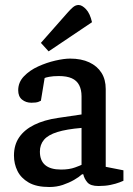

<svg xmlns="http://www.w3.org/2000/svg" viewBox="-20 -741 532 770"><path d="M178 9Q126 9 95 -9Q64 -27 50 -55.5Q36 -84 36 -117Q36 -160 57 -190.5Q78 -221 117.5 -240.5Q157 -260 212 -268L307 -282V-355Q307 -381 297.5 -399.5Q288 -418 268 -427Q248 -436 216 -436Q193 -436 177.5 -433Q162 -430 159 -428L144 -337Q143 -336 134 -332.5Q125 -329 106 -329Q84 -329 68.5 -341.5Q53 -354 53 -379Q53 -411 76 -435Q99 -459 133 -474.5Q167 -490 202 -498Q237 -506 261 -506Q306 -506 338 -491Q370 -476 387 -449Q404 -422 404 -384V-72L475 -58V-16Q473 -15 459 -9.5Q445 -4 423.5 0.5Q402 5 375 5Q343 5 330.5 -9.5Q318 -24 314 -42H309Q297 -31 277 -19.5Q257 -8 232 0.5Q207 9 178 9ZM225 -61Q258 -61 281 -69.5Q304 -78 307 -80V-228Q247 -223 210 -211.5Q173 -200 156.5 -180.5Q140 -161 140 -133Q140 -61 225 -61ZM175 -535 144 -569 249 -688Q261 -702 272 -711.5Q283 -721 295 -721Q309 -721 325 -704Q341 -687 349 -652Z"/></svg>

Font: Faustina Medium
Style: Regular
Weight: 500
Designer: Alfonso Garcia
Foundry: http://www.omnibus-type.com
Version: Version 1.200